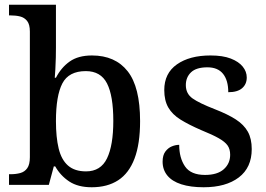

<svg xmlns="http://www.w3.org/2000/svg" viewBox="-20 -780 1123 810"><path d="M367 10Q309 10 272 -14.5Q235 -39 213 -78H207L186 0H18V-45H25Q47 -45 65.5 -50Q84 -55 95 -70.5Q106 -86 106 -117V-647Q106 -677 94.5 -691.5Q83 -706 65 -710.5Q47 -715 25 -715H18V-760H216V-580Q216 -563 215.5 -537Q215 -511 213.5 -487.5Q212 -464 211 -452H216Q238 -495 274 -520.5Q310 -546 368 -546Q466 -546 518.5 -479.5Q571 -413 571 -269Q571 -173 547.5 -111Q524 -49 478.5 -19.5Q433 10 367 10ZM343 -57Q405 -57 431.5 -112Q458 -167 458 -270Q458 -376 431.5 -428Q405 -480 342 -480Q270 -480 243 -428Q216 -376 216 -269Q216 -201 227.5 -153.5Q239 -106 267 -81.5Q295 -57 343 -57Z M839 10Q784 10 745 -2.5Q706 -15 686 -39.5Q666 -64 666 -98Q666 -125 677.5 -140.5Q689 -156 705 -162.5Q721 -169 736 -169Q736 -114 760.5 -78Q785 -42 845 -42Q897 -42 924 -66Q951 -90 951 -127Q951 -151 940 -166.5Q929 -182 902.5 -197Q876 -212 829 -231Q776 -254 741.5 -275.5Q707 -297 690 -326.5Q673 -356 673 -400Q673 -471 726.5 -508.5Q780 -546 868 -546Q920 -546 953.5 -533Q987 -520 1004 -499Q1021 -478 1021 -453Q1021 -425 1001.5 -408Q982 -391 943 -391Q943 -441 921 -468.5Q899 -496 855 -496Q808 -496 786 -475Q764 -454 764 -421Q764 -385 792 -365Q820 -345 887 -319Q941 -298 975 -276Q1009 -254 1025.5 -224.5Q1042 -195 1042 -151Q1042 -73 987.5 -31.5Q933 10 839 10Z"/></svg>

Font: Noto Serif Hebrew Medium
Style: Regular
Weight: 500
Version: Version 2.003